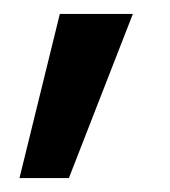

<svg xmlns="http://www.w3.org/2000/svg" viewBox="-20 -138 244 276"><path d="M8 118 66 -118H171L79 118Z"/></svg>

Font: DeepMind Sans Medium
Style: Regular
Weight: 500
Designer: Jonny Pinhorn / Modifications: Colophon Foundry
Foundry: Colophon Foundry
Version: Version 1.002; ttfautohint (v1.8.2)